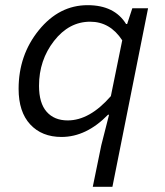

<svg xmlns="http://www.w3.org/2000/svg" viewBox="-20 -518 640 743"><path d="M339 205 372 44Q401 -71 402 -74H398Q314 12 218 12Q142 12 97 -36.5Q52 -85 52 -174Q52 -305 130.5 -401.5Q209 -498 319 -498Q423 -498 468 -425H472L492 -486H553L415 205ZM242 -52Q327 -52 409 -146L453 -362Q406 -434 329 -434Q247 -434 189 -359.5Q131 -285 131 -186Q131 -119 160.5 -85.5Q190 -52 242 -52Z"/></svg>

Font: TypoPRO Source Code Pro
Style: Italic
Weight: 400
Italic angle: -11°
Monospace: yes
Designer: Paul D. Hunt, Teo Tuominen
Foundry: Adobe Systems Incorporated
Version: Version 1.030;PS 1.0;hotconv 1.0.84;makeotf.lib2.5.63406